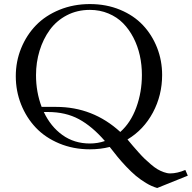

<svg xmlns="http://www.w3.org/2000/svg" viewBox="-20 -731 949 950"><path d="M782.2 -359.9Q782.2 -259.8 736.6 -174.3Q690.9 -88.9 610.8 -41Q627.9 -20.5 637.2 -9.5Q646.5 1.5 664.8 22Q683.1 42.5 695.6 54.4Q708 66.4 726.3 82Q744.6 97.7 759 106.2Q773.4 114.7 790.3 120.8Q807.1 127 821.8 127Q856.9 127 897 109.9L909.2 138.2L757.8 199.2Q730.5 191.4 702.6 174.6Q674.8 157.7 652.3 138.9Q629.9 120.1 604.5 93.3Q579.1 66.4 562 45.4Q544.9 24.4 522.9 -3.9Q476.6 7.8 424.8 7.8Q342.8 7.8 273.2 -21.2Q203.6 -50.3 157 -99.6Q110.4 -148.9 84.2 -214.8Q58.1 -280.8 58.1 -354Q58.1 -427.2 84.7 -492.4Q111.3 -557.6 158.2 -606Q205.1 -654.3 274.4 -682.6Q343.8 -710.9 424.8 -710.9Q505.9 -710.9 573.7 -682.9Q641.6 -654.8 686.8 -606.9Q731.9 -559.1 757.1 -495.4Q782.2 -431.6 782.2 -359.9ZM158.2 -358.9Q158.2 -275.9 186 -202.1H257.8Q439.9 -202.1 575.2 -78.1Q627 -124 654.5 -199.7Q682.1 -275.4 682.1 -359.9Q682.1 -409.7 671.9 -456.3Q661.6 -502.9 640.4 -544.2Q619.1 -585.4 589.1 -616Q559.1 -646.5 516.6 -664.3Q474.1 -682.1 424.8 -682.1Q361.8 -682.1 310.5 -655.3Q259.3 -628.4 226.3 -583Q193.4 -537.6 175.8 -480Q158.2 -422.4 158.2 -358.9ZM196.8 -176.8Q230.5 -105 288.8 -63Q347.2 -21 424.8 -21Q463.4 -21 499 -33.2Q436 -106 370.4 -141.4Q304.7 -176.8 217.8 -176.8Z"/></svg>

Font: Dihjauti S
Style: Bold
Weight: 700
Designer: T. Christopher White
Version: Version 3.0.0